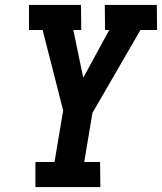

<svg xmlns="http://www.w3.org/2000/svg" viewBox="-20 -755 654 775"><path d="M385 0H123V-101H200L235 -309L152 -634H97V-735H307L308 -634H276L316 -441L421 -634H404L403 -735H613L614 -634H547L353 -299L320 -101H384Z"/></svg>

Font: Iosevka HT Extended
Style: Bold Italic
Weight: 700
Width: 7
Italic angle: -9°
Monospace: yes
Designer: Belleve Invis
Foundry: Belleve Invis
Version: Version 32.3.0; ttfautohint (v1.8.4)